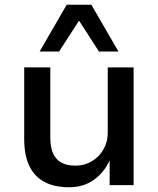

<svg xmlns="http://www.w3.org/2000/svg" viewBox="-20 -780 667 809"><path d="M271 9Q209 9 167 -13.5Q125 -36 103.5 -81Q82 -126 82 -194V-496H192V-198Q192 -163 202.5 -136.5Q213 -110 236.5 -96Q260 -82 298 -82Q336 -82 367 -100.5Q398 -119 416 -150.5Q434 -182 434 -219V-496H543V0H442V-106H443Q418 -52 374.5 -21.5Q331 9 271 9ZM147 -563 261 -760H365L479 -563H397L313 -693L229 -563Z"/></svg>

Font: Nunito Sans 8pt SemiBold
Style: Regular
Weight: 600
Version: Version 3.101;gftools[0.9.27]